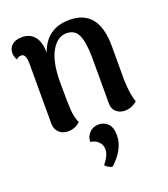

<svg xmlns="http://www.w3.org/2000/svg" viewBox="-143 -628 870 995"><g transform="rotate(-20 291.5 -131.0)"><path d="M516 -135Q519 -53 535 -13Q504 14 467 14Q438 14 419 -3Q400 -20 400 -48V-307Q399 -389 381 -428Q363 -467 317 -467Q266 -467 233 -408.5Q200 -350 200 -237Q200 -122 203 -84Q206 -46 220 -12Q191 14 153 14Q123 14 103.5 -4.5Q84 -23 84 -54V-387Q83 -439 58 -439Q39 -439 31 -426Q19 -446 19 -465Q19 -493 38.5 -510Q58 -527 93 -527Q138 -527 162.5 -496.5Q187 -466 187 -407Q229 -527 355 -527Q516 -527 516 -324ZM312 34Q342 34 362.5 54.5Q383 75 383 120Q383 195 306 265Q285 261 267 243Q302 200 302 168Q302 146 290.5 131.5Q279 117 268.5 112.5Q258 108 241 104Q241 76 261 55Q281 34 312 34Z"/></g></svg>

Font: Arima Koshi Semi Bold
Style: Regular
Weight: 600
Designer: Joana Correia and Natanael Gama
Foundry: NDISCOVER
Version: Version 1.019;PS 001.019;hotconv 1.0.88;makeotf.lib2.5.64775